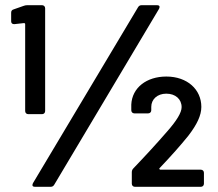

<svg xmlns="http://www.w3.org/2000/svg" viewBox="-20 -720 840 740"><path d="M754 0C761 0 766 -5 766 -12V-54C766 -61 761 -66 754 -66H598C596 -66 595 -67 595 -68L594 -69C594 -70 594 -71 595 -72C640 -119 677 -161 706 -197C739 -240 756 -275 756 -308C756 -375 702 -425 621 -425C545 -425 489 -382 486 -317V-295C486 -288 491 -283 498 -283H551C558 -283 563 -288 563 -295V-308C563 -337 586 -359 621 -359C656 -359 680 -338 680 -307C680 -286 661 -255 624 -213C585 -168 541 -120 494 -71C490 -67 488 -62 488 -56V-12C488 -5 493 0 500 0ZM33 -684C26 -682 23 -678 23 -671V-638C23 -631 27 -627 34 -627H36L72 -631C75 -631 77 -630 77 -627V-292C77 -285 82 -280 89 -280H142C149 -280 154 -285 154 -292V-688C154 -695 149 -700 142 -700H85C80 -700 75 -699 70 -697ZM175 0C182 0 186 -3 189 -8L593 -686C594 -689 595 -691 595 -693C595 -696 594 -700 585 -700H526C519 -700 515 -697 512 -692L107 -14C106 -11 105 -9 105 -7C105 -4 106 0 115 0Z"/></svg>

Font: Barlow SemiBold Numbers
Style: Regular
Weight: 600
Designer: Jeremy Tribby
Foundry: Tribby Type
Version: Version 1.408